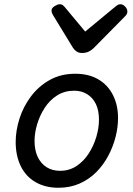

<svg xmlns="http://www.w3.org/2000/svg" viewBox="-20 -867 629 906"><path d="M256 19Q193 19 147 -8Q101 -35 77.5 -84Q54 -133 54 -197Q54 -251 72 -307.5Q90 -364 126 -412Q162 -460 214.5 -489.5Q267 -519 335 -519Q399 -519 444 -492.5Q489 -466 513 -418.5Q537 -371 537 -310Q537 -267 525.5 -221.5Q514 -176 491.5 -133Q469 -90 435 -55.5Q401 -21 356 -1Q311 19 256 19ZM263 -61Q307 -61 341 -83.5Q375 -106 398.5 -142.5Q422 -179 434.5 -221Q447 -263 447 -302Q447 -346 432.5 -376Q418 -406 391.5 -422.5Q365 -439 330 -439Q285 -439 250 -417Q215 -395 191.5 -359Q168 -323 155.5 -281.5Q143 -240 143 -202Q143 -158 158 -126.5Q173 -95 200 -78Q227 -61 263 -61ZM548 -847Q560 -847 570.5 -836Q581 -825 581 -813Q581 -805 578 -800Q575 -795 571 -791L421 -639Q409 -628 396.5 -622.5Q384 -617 366 -617Q352 -617 341.5 -624Q331 -631 324 -642L230 -796Q226 -803 224.5 -808Q223 -813 223 -817Q223 -829 237.5 -838Q252 -847 261 -847Q271 -847 276.5 -842.5Q282 -838 287 -832L382 -718L521 -833Q527 -838 533.5 -842.5Q540 -847 548 -847Z"/></svg>

Font: Playwrite AT
Style: Italic
Weight: 400
Italic angle: -13.0072°
Designer: Veronika Burian, José Scaglione
Foundry: TypeTogether
Version: Version 1.002